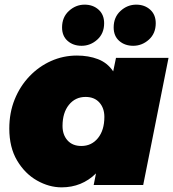

<svg xmlns="http://www.w3.org/2000/svg" viewBox="-20 -796 745 826"><path d="M245 10Q191 10 139 -19.5Q87 -49 53.5 -105.5Q20 -162 20 -243Q20 -311 43 -368Q66 -425 106.5 -467.5Q147 -510 199.5 -533.5Q252 -557 311 -557Q361 -557 401.5 -541.5Q442 -526 467 -489L479 -547H705L596 0H383L393 -50Q332 10 245 10ZM330 -168Q374 -168 401.5 -202Q429 -236 429 -293Q429 -331 407.5 -355Q386 -379 348 -379Q304 -379 276.5 -345Q249 -311 249 -254Q249 -216 270.5 -192Q292 -168 330 -168ZM331 -599Q295 -599 271 -620Q247 -641 247 -678Q247 -722 276.5 -749Q306 -776 344 -776Q380 -776 404 -754.5Q428 -733 428 -696Q428 -652 398.5 -625.5Q369 -599 331 -599ZM553 -599Q517 -599 493 -620Q469 -641 469 -678Q469 -722 498.5 -749Q528 -776 566 -776Q602 -776 626 -754.5Q650 -733 650 -696Q650 -652 620.5 -625.5Q591 -599 553 -599Z"/></svg>

Font: Montserrat Black
Style: Italic
Weight: 900
Italic angle: -11.3°
Designer: Julieta Ulanovsky
Foundry: Julieta Ulanovsky
Version: Version 9.000; ttfautohint (v1.8.4.7-5d5b)